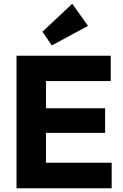

<svg xmlns="http://www.w3.org/2000/svg" viewBox="-20 -1003 655 1023"><path d="M68 0V-706H225V0ZM188 0V-136H575V0ZM188 -295V-426H540V-295ZM188 -571V-706H570V-571ZM256 -761 206 -834 365 -983 449 -865Z"/></svg>

Font: Outfit Thin
Style: Bold
Weight: 700
Version: Version 1.100;gftools[0.9.27]